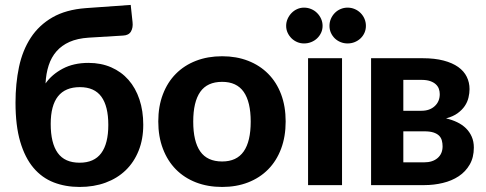

<svg xmlns="http://www.w3.org/2000/svg" viewBox="-20 -752 1976 780"><path d="M340 -599Q294.5 -596 262.5 -581.8Q230.5 -567.5 209.5 -543.5Q188.5 -519.5 177.8 -486.5Q167 -453.5 165 -413Q190.5 -449.5 234.8 -473Q279 -496.5 339.5 -496.5Q390.5 -496.5 431.8 -478.5Q473 -460.5 502 -427.5Q531 -394.5 546.5 -348Q562 -301.5 562 -245Q562 -186.5 543.2 -139.8Q524.5 -93 490.5 -60.2Q456.5 -27.5 409 -10Q361.5 7.5 303.5 7.5Q246 7.5 198.2 -11Q150.5 -29.5 116 -70.2Q81.5 -111 62.2 -176.2Q43 -241.5 43 -335Q43 -412.5 57.2 -480Q71.5 -547.5 105 -598.8Q138.5 -650 193.2 -681.5Q248 -713 328.5 -719L511 -732L518.5 -662Q521 -639.5 512 -624Q503 -608.5 480 -607.5ZM303.5 -91Q362.5 -91 391.2 -129.8Q420 -168.5 420 -244.5Q420 -320.5 391.8 -359.2Q363.5 -398 304.5 -398Q186 -398 186 -248.5Q186 -170.5 214.5 -130.8Q243 -91 303.5 -91Z M882.5 -523.5Q940.5 -523.5 988 -505Q1035.5 -486.5 1069.5 -452.2Q1103.5 -418 1122 -369Q1140.5 -320 1140.5 -258.5Q1140.5 -197 1122 -147.8Q1103.5 -98.5 1069.5 -64Q1035.5 -29.5 988 -11Q940.5 7.5 882.5 7.5Q824 7.5 776.2 -11Q728.5 -29.5 694.5 -64Q660.5 -98.5 641.8 -147.8Q623 -197 623 -258.5Q623 -320 641.8 -369Q660.5 -418 694.5 -452.2Q728.5 -486.5 776.2 -505Q824 -523.5 882.5 -523.5ZM882.5 -96Q941.5 -96 970 -136.8Q998.5 -177.5 998.5 -258Q998.5 -338 970 -378.8Q941.5 -419.5 882.5 -419.5Q822 -419.5 793.5 -378.8Q765 -338 765 -258Q765 -177.5 793.5 -136.8Q822 -96 882.5 -96Z M1170.5 0ZM1369.5 -515.5V0H1231.5V-515.5ZM1290.5 -647Q1290.5 -632 1284.5 -619Q1278.5 -606 1268.2 -596.2Q1258 -586.5 1244.2 -581Q1230.5 -575.5 1215 -575.5Q1200.5 -575.5 1187.5 -581Q1174.5 -586.5 1164.5 -596.2Q1154.5 -606 1148.5 -619Q1142.5 -632 1142.5 -647Q1142.5 -662 1148.5 -675.5Q1154.5 -689 1164.5 -699.2Q1174.5 -709.5 1187.5 -715.2Q1200.5 -721 1215 -721Q1230.5 -721 1244.2 -715.2Q1258 -709.5 1268.2 -699.2Q1278.5 -689 1284.5 -675.5Q1290.5 -662 1290.5 -647ZM1466.5 -647Q1466.5 -632 1460.8 -619Q1455 -606 1444.8 -596.2Q1434.5 -586.5 1421 -581Q1407.5 -575.5 1392 -575.5Q1377 -575.5 1363.5 -581Q1350 -586.5 1340 -596.2Q1330 -606 1324.2 -619Q1318.5 -632 1318.5 -647Q1318.5 -662 1324.2 -675.5Q1330 -689 1340 -699.2Q1350 -709.5 1363.5 -715.2Q1377 -721 1392 -721Q1407.5 -721 1421 -715.2Q1434.5 -709.5 1444.8 -699.2Q1455 -689 1460.8 -675.5Q1466.5 -662 1466.5 -647Z M1487.5 -515.5H1696.5Q1746 -515.5 1782 -506Q1818 -496.5 1841.5 -479.8Q1865 -463 1876.2 -440Q1887.5 -417 1887.5 -390Q1887.5 -373.5 1883.2 -355.5Q1879 -337.5 1868.2 -321.5Q1857.5 -305.5 1839 -292Q1820.5 -278.5 1792 -271Q1816.5 -265.5 1837.2 -255.5Q1858 -245.5 1873 -230.8Q1888 -216 1896.5 -196.5Q1905 -177 1905 -152.5Q1905 -112.5 1888.2 -83.5Q1871.5 -54.5 1843.5 -36Q1815.5 -17.5 1779.2 -8.8Q1743 0 1704 0H1487.5ZM1618.5 -218.5V-92.5H1703Q1737.5 -92.5 1757.8 -110Q1778 -127.5 1778 -157.5Q1778 -170 1775 -181.2Q1772 -192.5 1763.8 -200.8Q1755.5 -209 1741 -213.8Q1726.5 -218.5 1703.5 -218.5ZM1618.5 -302H1692.5Q1725.5 -302 1746 -320.8Q1766.5 -339.5 1766.5 -369.5Q1766.5 -380.5 1763 -390.8Q1759.5 -401 1750.8 -409.2Q1742 -417.5 1727.8 -422.5Q1713.5 -427.5 1692.5 -427.5H1618.5Z"/></svg>

Font: Lato Heavy
Style: Regular
Weight: 800
Designer: Lukasz Dziedzic
Foundry: tyPoland Lukasz Dziedzic
Version: Version 2.007; 2014-02-27